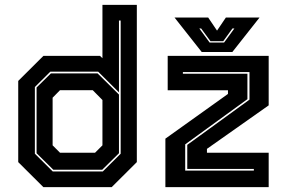

<svg xmlns="http://www.w3.org/2000/svg" viewBox="-20 -770 1180 790"><path d="M439.5 0H158.5L55 -103V-437L158.5 -540H391.5L401.5 -530.5V-750H543V-103ZM400.5 -71.5H199.5L130.5 -139.5V-410L189.5 -468H381.5L469.5 -381V-139.5ZM371 -141.5 401.5 -172V-358.5L361.5 -399H227L196.5 -368V-172L227 -141.5ZM403 -64.5 476.5 -137.5V-685.5H469.5V-390L384 -475H187L123.5 -412V-137.5L197 -64.5ZM742 -68H1024.5V-75H750.5V-174L1006.5 -360V-473.5H732.5V-466.5H998V-362L742 -176ZM660.5 0V-199.5L918 -383.5V-398.5H670V-540H1085.5V-336.5L831.5 -157.5V-141.5H1085.5V0ZM810 -556 698 -698H836.5L873 -644L909.5 -698H1048L936 -556ZM842.5 -595H902L944.5 -653H936.5L898.5 -600.5H846L807.5 -653H800Z"/></svg>

Font: Tourney ExtraBold
Style: Regular
Weight: 800
Designer: Tyler Finck
Foundry: Etcetera Type Co
Version: Version 1.015